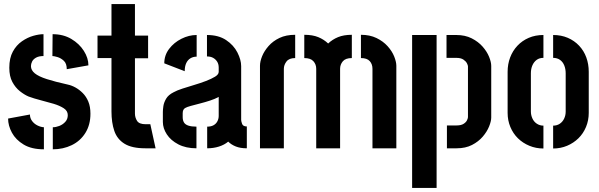

<svg xmlns="http://www.w3.org/2000/svg" viewBox="-20 -733 2960 949"><path d="M241 5V-104Q256 -104 273 -110.5Q290 -117 302.5 -130.5Q315 -144 315 -164Q315 -185 295 -198Q275 -211 245 -220Q215 -229 181.5 -237.5Q148 -246 121 -256Q100 -265 78 -282.5Q56 -300 41 -328Q26 -356 26 -398Q26 -446 43.5 -478Q61 -510 88.5 -529Q116 -548 144.5 -556Q173 -564 195 -564V-456Q172 -456 158 -448Q144 -440 138.5 -428.5Q133 -417 133 -406Q133 -386 152 -370.5Q171 -355 211.5 -342Q252 -329 315 -315Q334 -311 353 -300.5Q372 -290 389 -273Q406 -256 416.5 -231Q427 -206 427 -171Q427 -116 402 -76Q377 -36 334.5 -15.5Q292 5 241 5ZM197 5Q136 5 97 -18.5Q58 -42 39 -77Q20 -112 20 -147L128 -167Q128 -149 138.5 -135Q149 -121 165 -113Q181 -105 197 -104ZM310 -391Q310 -419 295.5 -432.5Q281 -446 264 -451Q247 -456 239 -456L240 -564Q293 -564 332.5 -540.5Q372 -517 394.5 -481.5Q417 -446 417 -410Z M698 0Q632 0 595.5 -22.5Q559 -45 545 -86Q531 -127 531 -182V-446H462V-557H531V-713H647V-557H712V-445H647V-172Q647 -152 657.5 -135.5Q668 -119 700 -119H723L749 0Z M951 0Q899 0 861.5 -19.5Q824 -39 804.5 -69Q785 -99 785 -130V-180Q785 -191 787.5 -208.5Q790 -226 801 -245Q812 -264 838 -277Q854 -286 881.5 -295Q909 -304 939.5 -313Q970 -322 997.5 -332.5Q1025 -343 1043 -354Q1061 -365 1061 -378V-399Q1061 -416 1053.5 -428Q1046 -440 1033.5 -447Q1021 -454 1003 -454V-560Q1060 -560 1097.5 -535Q1135 -510 1153.5 -473.5Q1172 -437 1172 -406V-140Q1172 -134 1176.5 -121Q1181 -108 1200 -108V0Q1168 0 1145.5 -9Q1123 -18 1108 -33Q1089 -17 1062 -8.5Q1035 0 1004 0V-107Q1023 -107 1035.5 -114Q1048 -121 1054.5 -133.5Q1061 -146 1061 -160V-254Q1043 -244 1018.5 -236Q994 -228 968.5 -221.5Q943 -215 923 -209.5Q903 -204 895 -199Q883 -192 883 -173V-154Q883 -138 889.5 -127.5Q896 -117 911.5 -112Q927 -107 951 -107ZM893 -381 792 -420Q792 -460 816 -491.5Q840 -523 877 -541.5Q914 -560 952 -560V-453Q935 -453 921.5 -445Q908 -437 900.5 -421Q893 -405 893 -381Z M1543 0V-393Q1543 -415 1529 -430.5Q1515 -446 1484 -446V-561Q1525 -561 1553 -549.5Q1581 -538 1602 -518Q1623 -538 1651 -549.5Q1679 -561 1719 -561V-446Q1688 -446 1674.5 -430Q1661 -414 1661 -393V0ZM1265 0V-408Q1265 -429 1275.5 -455Q1286 -481 1307.5 -505.5Q1329 -530 1361.5 -545.5Q1394 -561 1439 -561V-446Q1409 -446 1396 -429Q1383 -412 1383 -393V0ZM1821 0V-393Q1821 -416 1807.5 -431Q1794 -446 1764 -446V-561Q1808 -561 1841 -545Q1874 -529 1896 -504.5Q1918 -480 1928.5 -453.5Q1939 -427 1939 -408V0Z M2189 0V-113H2237Q2259 -113 2271.5 -121Q2284 -129 2288.5 -139Q2293 -149 2293 -154V-405Q2293 -410 2288 -420Q2283 -430 2270.5 -438.5Q2258 -447 2235 -447H2187V-560H2235Q2279 -560 2311.5 -543.5Q2344 -527 2365.5 -502.5Q2387 -478 2397.5 -452Q2408 -426 2408 -407V-152Q2408 -134 2397.5 -108Q2387 -82 2366 -57.5Q2345 -33 2313 -16.5Q2281 0 2237 0ZM2017 196V-560H2138V196Z M2666 1Q2629 1 2596.5 -12.5Q2564 -26 2540 -49.5Q2516 -73 2502.5 -105.5Q2489 -138 2489 -175V-378Q2489 -416 2501.5 -449Q2514 -482 2537.5 -507Q2561 -532 2593.5 -546Q2626 -560 2666 -560V-447Q2646 -447 2632.5 -437Q2619 -427 2611.5 -410Q2604 -393 2604 -371V-182Q2604 -164 2611.5 -147.5Q2619 -131 2633.5 -121.5Q2648 -112 2666 -112ZM2714 1V-112Q2733 -112 2747 -121.5Q2761 -131 2768.5 -147Q2776 -163 2776 -181V-371Q2776 -392 2769 -409.5Q2762 -427 2748 -437Q2734 -447 2714 -447V-560Q2754 -560 2786.5 -546Q2819 -532 2842.5 -507Q2866 -482 2878 -449Q2890 -416 2890 -378V-175Q2890 -138 2876.5 -105.5Q2863 -73 2839 -49.5Q2815 -26 2783 -12.5Q2751 1 2714 1Z"/></svg>

Font: Stick No Bills
Style: Bold
Weight: 700
Version: Version 2.000